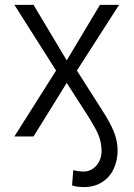

<svg xmlns="http://www.w3.org/2000/svg" viewBox="-20 -550 542 774"><path d="M206.1 -265.6 38.1 -530.3H115.2L249 -306.6L382.8 -530.3H460L290 -265.6L392.6 -104.5Q424.8 -54.7 439.5 -17.6Q454.1 19.5 454.1 56.6Q454.1 97.2 438.2 130.9Q422.4 164.6 391.6 184.3Q360.8 204.1 318.4 204.1Q303.7 204.1 292.5 202.6Q281.2 201.2 270.5 197.3L275.4 135.7Q281.7 138.2 295.4 139.9Q309.1 141.6 317.4 141.6Q335.9 141.6 352.5 131.3Q369.1 121.1 379.4 101.8Q389.6 82.5 389.6 55.7Q389.6 49.8 387.7 36.1Q385.7 14.2 374.5 -11.2Q363.3 -36.6 339.8 -74.2L249 -215.8L115.2 0H38.1Z"/></svg>

Font: Pretendard GOV Light
Style: Regular
Weight: 300
Designer: Base glyphs from Inter by Rasmus Andersson; Hangeul glyphs from Noto Sans CJK(Source Han Sans) by Jang Soo-young and Kan
Foundry: Kil Hyung-jin
Version: Version 1.309